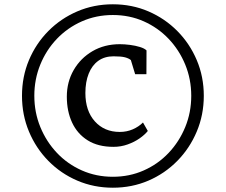

<svg xmlns="http://www.w3.org/2000/svg" viewBox="-20 -936 1052 895"><path d="M82.5 -489.5Q82.5 -578.5 115 -655.8Q147.5 -733 205.5 -791.5Q263.5 -850 340.5 -883Q417.5 -916 506 -916Q595 -916 671.8 -883Q748.5 -850 806.5 -791.5Q864.5 -733 897.2 -655.8Q930 -578.5 930 -489.5Q930 -400.5 897.2 -322.8Q864.5 -245 806.5 -186Q748.5 -127 671.8 -94Q595 -61 506 -61Q417.5 -61 340.5 -94Q263.5 -127 205.5 -186Q147.5 -245 115 -322.8Q82.5 -400.5 82.5 -489.5ZM140 -489.5Q140 -412 168 -343.8Q196 -275.5 245.5 -223.2Q295 -171 361.8 -141.5Q428.5 -112 506 -112Q583.5 -112 650 -141.5Q716.5 -171 766 -223.2Q815.5 -275.5 843.5 -343.8Q871.5 -412 871.5 -489.5Q871.5 -566.5 843.5 -634.8Q815.5 -703 766 -755Q716.5 -807 650.2 -836.5Q584 -866 506 -866Q428.5 -866 361.8 -836.5Q295 -807 245.2 -755Q195.5 -703 167.8 -634.8Q140 -566.5 140 -489.5ZM509 -251.5Q437 -251.5 388.8 -281.8Q340.5 -312 316 -364.8Q291.5 -417.5 291.5 -485.5Q291.5 -554 323.5 -609.5Q355.5 -665 411.2 -697.5Q467 -730 538.5 -730Q560 -730 585.5 -726.8Q611 -723.5 632.2 -717Q653.5 -710.5 663 -701L662.5 -590H610L590 -656Q580.5 -664 562.8 -668.8Q545 -673.5 509 -673.5Q467.5 -673.5 438.2 -652.5Q409 -631.5 393.5 -592.8Q378 -554 378 -502.5Q378 -419.5 422.2 -370.2Q466.5 -321 538 -321Q571 -321 599 -333.2Q627 -345.5 646.5 -365L669 -325.5Q655 -308 630.8 -291Q606.5 -274 575.2 -262.8Q544 -251.5 509 -251.5Z"/></svg>

Font: Merriweather 24pt SemiCondensed
Style: Regular
Weight: 400
Width: 4
Designer: Eben Sorkin
Foundry: Eben Sorkin
Version: Version 2.100